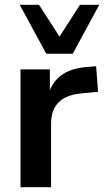

<svg xmlns="http://www.w3.org/2000/svg" viewBox="-20 -777 432 797"><path d="M65 0V-489H187V-403Q223 -490 341 -499L379 -502L387 -396L315 -389Q192 -377 192 -263V0ZM172 -554 62 -757H142L227 -625L312 -757H392L282 -554Z"/></svg>

Font: Nunito Sans
Style: Bold
Weight: 700
Designer: Vernon Adams
Foundry: Vernon Adams
Version: Version 3.101; ttfautohint (v1.8.4.7-5d5b);gftools[0.9.27]